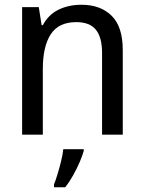

<svg xmlns="http://www.w3.org/2000/svg" viewBox="-20 -566 603 807"><path d="M73 0V-536H143L155 -460H160Q183 -504 225.5 -525Q268 -546 323 -546Q402 -546 449 -500Q496 -454 496 -355V0H409V-343Q409 -409 383 -441Q357 -473 301 -473Q226 -473 193 -421.5Q160 -370 160 -276V0ZM207 209Q214 192 222 165.5Q230 139 237 110.5Q244 82 246 61H332V68Q327 87 315 115Q303 143 287 171.5Q271 200 254 221H207Z"/></svg>

Font: Noto Sans Mono SemiCondensed
Style: Regular
Weight: 400
Width: 4
Designer: Monotype Design Team
Foundry: Monotype Imaging Inc.
Version: Version 2.014